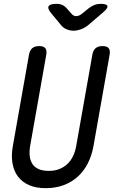

<svg xmlns="http://www.w3.org/2000/svg" viewBox="-20 -970 640 1000"><path d="M131 -685Q135 -708 148 -719Q161 -730 184 -730Q207 -730 216 -719Q225 -708 221 -685L137 -210Q132 -180 135 -156Q138 -132 149.5 -115Q161 -98 182 -89Q203 -80 234 -80Q265 -80 289 -89.5Q313 -99 331 -116Q349 -133 360.5 -157Q372 -181 377 -210L461 -685Q465 -708 478 -719Q491 -730 514 -730Q537 -730 546 -719Q555 -708 551 -685L467 -210Q458 -160 437.5 -119.5Q417 -79 385 -50Q353 -21 311 -5.5Q269 10 218 10Q167 10 131 -6Q95 -22 73.5 -50.5Q52 -79 45 -120Q38 -161 47 -210ZM275 -950Q292 -950 305 -944Q318 -938 328 -926L351 -900Q362 -886 377 -886Q392 -886 409 -900L442 -927Q456 -938 471.5 -944Q487 -950 504 -950Q537 -950 539.5 -938Q542 -926 514 -903L439 -839Q421 -824 400.5 -817Q380 -810 363 -810Q346 -810 328 -817Q310 -824 298 -839L246 -902Q226 -926 233.5 -938Q241 -950 275 -950Z"/></svg>

Font: Maple Mono
Style: Italic
Weight: 400
Italic angle: -10°
Monospace: yes
Designer: subframe7536
Version: Version 7.300